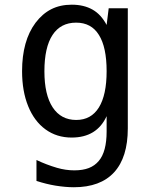

<svg xmlns="http://www.w3.org/2000/svg" viewBox="-20 -580 642 815"><path d="M522.5 -35.2V-544.9H441.4L432.6 -474.1Q409.2 -518.6 373 -539.1Q335.9 -560.1 284.7 -560.1Q235.4 -560.1 197.8 -541Q160.2 -522 130.9 -483.4Q73.7 -406.7 73.7 -277.8Q73.7 -192.9 99.6 -129.2Q125.5 -65.4 173.1 -30.8Q220.7 3.9 284.2 3.9Q391.1 3.9 432.6 -86.9V-22Q432.6 64 399.4 103Q382.3 123.5 356.9 133.3Q331.5 143.1 295.4 143.1Q258.8 143.1 221.7 132.3Q176.8 119.1 134.8 99.1V188Q177.2 201.7 215.8 208Q258.3 214.8 293.5 214.8Q406.2 214.8 464.4 151.4Q522.5 87.9 522.5 -35.2ZM168.5 -277.3Q168.5 -378.9 202.9 -431.4Q237.3 -483.9 303.2 -483.9Q367.7 -483.9 399.9 -431.6Q432.6 -379.9 432.6 -277.8Q432.6 -176.8 399.7 -123.8Q366.7 -70.8 303.7 -70.8Q238.8 -70.8 203.6 -124.3Q168.5 -177.7 168.5 -277.3Z"/></svg>

Font: Hack Dev
Style: Regular
Weight: 400
Designer: Christopher Simpkins
Foundry: Christopher Simpkins
Version: Version 2.0315